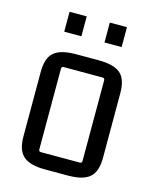

<svg xmlns="http://www.w3.org/2000/svg" viewBox="-104 -733 649 811"><g transform="rotate(15 221.0 -328.0)"><path d="M306 -431H136Q126 -431 126 -421V-69Q126 -59 136 -59H306Q315 -59 315 -69V-421Q315 -431 306 -431ZM47 -104V-386Q47 -448 76.5 -472.5Q106 -497 171 -497H271Q337 -497 366 -472.5Q395 -448 395 -386V-104Q395 -43 366 -18Q337 7 271 7H171Q106 7 76.5 -18Q47 -43 47 -104ZM174 -576H99V-663H174ZM350 -576H275V-663H350Z"/></g></svg>

Font: Gemunu Libre ExtraLight
Style: Regular
Weight: 400
Version: Version 1.100